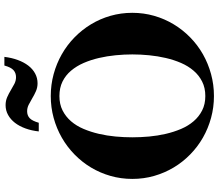

<svg xmlns="http://www.w3.org/2000/svg" viewBox="-78 -868 962 845"><g transform="rotate(-90 402.5 -446.0)"><path d="M574.2 -907.2Q570.3 -875 560.5 -848.4Q550.8 -821.8 535.9 -802.2Q521 -782.7 501.2 -772Q481.4 -761.2 458 -761.2Q439.5 -761.2 423.3 -768.3Q407.2 -775.4 392.6 -784.2Q377.9 -793 364 -800Q350.1 -807.1 335 -807.1Q316.4 -807.1 304.4 -795.9Q292.5 -784.7 284.2 -755.9H246.1Q249.5 -787.6 259.3 -814.5Q269 -841.3 283.9 -860.6Q298.8 -879.9 318.6 -890.9Q338.4 -901.9 361.8 -901.9Q380.9 -901.9 397 -894.8Q413.1 -887.7 427.5 -878.9Q441.9 -870.1 455.8 -863Q469.7 -856 484.9 -856Q503.4 -856 515.9 -867.2Q528.3 -878.4 536.1 -907.2ZM768.1 -344.2Q768.1 -294.4 754.9 -248.3Q741.7 -202.1 717.5 -162.1Q693.4 -122.1 659.9 -89.4Q626.5 -56.6 585.7 -33.4Q544.9 -10.3 498.3 2.4Q451.7 15.1 401.9 15.1Q352.1 15.1 305.7 2.4Q259.3 -10.3 218.8 -33.4Q178.2 -56.6 144.8 -89.4Q111.3 -122.1 87.4 -162.1Q63.5 -202.1 50.3 -248Q37.1 -293.9 37.1 -344.2Q37.1 -394 50.3 -440.2Q63.5 -486.3 87.4 -526.1Q111.3 -565.9 144.8 -598.6Q178.2 -631.3 218.8 -654.5Q259.3 -677.7 305.7 -690.4Q352.1 -703.1 401.9 -703.1Q451.7 -703.1 498.3 -690.4Q544.9 -677.7 585.7 -654.5Q626.5 -631.3 659.9 -598.6Q693.4 -565.9 717.5 -526.1Q741.7 -486.3 754.9 -440.2Q768.1 -394 768.1 -344.2ZM585 -344.2Q585 -379.9 581.3 -417.7Q577.6 -455.6 569.3 -491.2Q561 -526.9 547.4 -558.3Q533.7 -589.8 513.4 -613.8Q493.2 -637.7 465.6 -651.4Q438 -665 401.9 -665Q365.7 -665 338.4 -651.1Q311 -637.2 290.8 -613.8Q270.5 -590.3 257.1 -558.6Q243.7 -526.9 235.4 -491.2Q227.1 -455.6 223.6 -417.7Q220.2 -379.9 220.2 -344.2Q220.2 -308.1 223.6 -270.3Q227.1 -232.4 235.4 -196.8Q243.7 -161.1 257.1 -129.6Q270.5 -98.1 290.8 -74.5Q311 -50.8 338.4 -36.9Q365.7 -22.9 401.9 -22.9Q438 -22.9 465.6 -36.9Q493.2 -50.8 513.4 -74.5Q533.7 -98.1 547.4 -129.6Q561 -161.1 569.3 -196.8Q577.6 -232.4 581.3 -270.3Q585 -308.1 585 -344.2Z"/></g></svg>

Font: Tai Heritage Pro
Style: Bold
Weight: 700
Designer: Faah Baccam, Walt Agee, Victor Gaultney, Annie Olsen, Eric Hays
Foundry: SIL International
Version: Version 2.600